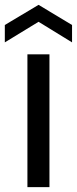

<svg xmlns="http://www.w3.org/2000/svg" viewBox="-36 -772 317 792"><path d="M168 0H77.1V-547.9H168ZM-16.1 -597.2V-668.9L123 -752L261.2 -668.9V-597.2L123 -682.1Z"/></svg>

Font: PoppinsZ
Style: Regular
Weight: 400
Designer: Ninad Kale (Devanagari), Jonny Pinhorn (Latin)
Foundry: Indian Type Foundry
Version: Version 3.002;FEAKit 1.0